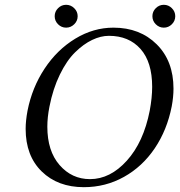

<svg xmlns="http://www.w3.org/2000/svg" viewBox="-20 -774 754 804"><path d="M223.1 -672.4Q209 -686.5 209 -706.1Q209 -725.6 223.1 -739.7Q237.3 -753.9 256.8 -753.9Q276.4 -753.9 290.8 -739.7Q305.2 -725.6 305.2 -706.1Q305.2 -686.5 290.8 -672.4Q276.4 -658.2 256.8 -658.2Q237.3 -658.2 223.1 -672.4ZM632.3 -672.4Q618.2 -686.5 618.2 -706.1Q618.2 -725.6 632.3 -739.7Q646.5 -753.9 666 -753.9Q685.5 -753.9 699.7 -739.7Q713.9 -725.6 713.9 -706.1Q713.9 -686.5 699.7 -672.4Q685.5 -658.2 666 -658.2Q646.5 -658.2 632.3 -672.4ZM436 -624Q401.9 -624 365.7 -606.7Q329.6 -589.4 294.4 -554.9Q259.3 -520.5 230.5 -461.4Q201.7 -402.3 187 -327.1Q178.2 -282.2 178.2 -243.7Q178.2 -141.6 229.5 -82.8Q280.8 -23.9 356.9 -23.9Q441.4 -23.9 511.2 -101.3Q581.1 -178.7 606.9 -310.1Q617.2 -365.2 617.2 -410.2Q617.2 -514.2 568.4 -569.1Q519.5 -624 436 -624ZM699.2 -329.1Q679.7 -229.5 627.9 -152.8Q576.2 -76.2 499 -33.2Q421.9 9.8 331.1 9.8Q222.2 9.8 154.8 -55.9Q87.4 -121.6 87.4 -234.4Q87.4 -268.1 95.2 -310.1Q114.3 -407.2 166.7 -486.6Q219.2 -565.9 295.2 -612.1Q371.1 -658.2 455.1 -658.2Q565.9 -658.2 636.2 -588.4Q706.5 -518.6 706.5 -402.8Q706.5 -368.2 699.2 -329.1Z"/></svg>

Font: Linux Libertine G
Style: Italic
Weight: 400
Italic angle: -12°
Designer: Philipp H. Poll
Foundry: Philipp H. Poll
Version: Version 5.1.3